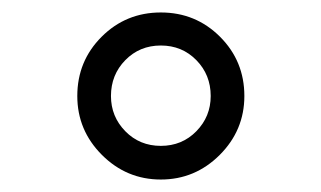

<svg xmlns="http://www.w3.org/2000/svg" viewBox="-20 -780 515 308"><path d="M104 -626Q104 -682 143 -721Q182 -760 238 -760Q294 -760 333 -721Q372 -682 372 -626Q372 -571 332.5 -531.5Q293 -492 238 -492Q183 -492 143.5 -531.5Q104 -571 104 -626ZM318 -626Q318 -660 295 -683.5Q272 -707 238 -707Q204 -707 181 -683.5Q158 -660 158 -626Q158 -593 181 -569.5Q204 -546 238 -546Q272 -546 295 -569.5Q318 -593 318 -626Z"/></svg>

Font: Oakes Grotesk Medium
Style: Italic
Weight: 500
Italic angle: -8°
Designer: Samuel Oakes
Foundry: Samuel Oakes
Version: Version 1.000;PS 001.000;hotconv 1.0.88;makeotf.lib2.5.64775